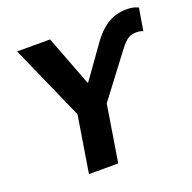

<svg xmlns="http://www.w3.org/2000/svg" viewBox="-127 -842 966 968"><g transform="rotate(-20 356.5 -358.0)"><path d="M189 0 248 -366 258 -258 60 -705H237L340 -435H343L465 -606Q492 -644 521 -668.5Q550 -693 582 -704.5Q614 -716 648 -716Q663 -716 674.5 -714.5Q686 -713 695.5 -710Q705 -707 713 -703L693 -583Q685 -587 677 -588.5Q669 -590 657 -590Q628 -590 609.5 -576.5Q591 -563 569 -534L360 -258L405 -366L346 0Z"/></g></svg>

Font: Nunito Sans 7pt SemiCondensed ExtraBold
Style: Italic
Weight: 800
Width: 4
Italic angle: -9°
Designer: Vernon Adams
Foundry: Vernon Adams
Version: Version 3.101;gftools[0.9.27]